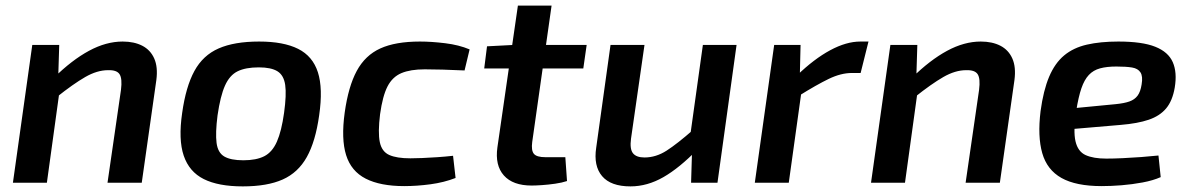

<svg xmlns="http://www.w3.org/2000/svg" viewBox="-20 -651 4239 684"><path d="M417 -503Q458 -503 487 -488Q516 -473 529.5 -442.5Q543 -412 537 -366L485 0H363L411 -331Q416 -371 406 -386.5Q396 -402 365 -401Q326 -401 283.5 -376.5Q241 -352 182 -305L172 -374Q236 -437 297 -470Q358 -503 417 -503ZM191 -491 187 -362 195 -348 147 0H26L95 -491Z M903 -503Q990 -503 1042 -477Q1094 -451 1112.5 -393.5Q1131 -336 1117 -240Q1104 -147 1073 -91.5Q1042 -36 987 -11.5Q932 13 845 13Q758 13 706 -13Q654 -39 634.5 -96.5Q615 -154 629 -249Q642 -342 672.5 -398Q703 -454 759 -478.5Q815 -503 903 -503ZM902 -411Q855 -411 826.5 -397Q798 -383 781.5 -346Q765 -309 755 -240Q747 -177 751.5 -142Q756 -107 779 -93.5Q802 -80 847 -80Q893 -80 921.5 -94.5Q950 -109 966.5 -146.5Q983 -184 992 -249Q1001 -314 996 -348.5Q991 -383 968.5 -397Q946 -411 902 -411Z M1476 -503Q1517 -503 1566 -497Q1615 -491 1653 -475L1635 -400Q1596 -402 1557 -403Q1518 -404 1493 -404Q1442 -404 1410 -390.5Q1378 -377 1360.5 -343Q1343 -309 1334 -244Q1326 -179 1333 -145Q1340 -111 1366.5 -99Q1393 -87 1442 -87Q1459 -87 1484 -88Q1509 -89 1538 -91Q1567 -93 1594 -96L1603 -17Q1562 -1 1513.5 5.5Q1465 12 1420 12Q1335 12 1283 -14.5Q1231 -41 1213 -98.5Q1195 -156 1208 -250Q1221 -343 1251 -398.5Q1281 -454 1335 -478.5Q1389 -503 1476 -503Z M1945 -631 1876 -145Q1872 -115 1882 -103Q1892 -91 1923 -91H1994L2000 -6Q1982 0 1957.5 3.5Q1933 7 1910.5 8.5Q1888 10 1874 10Q1807 10 1775 -26Q1743 -62 1752 -126L1825 -631ZM2070 -491 2058 -407H1705L1715 -486L1811 -491Z M2276 -491 2228 -157Q2223 -120 2235 -105Q2247 -90 2276 -90Q2317 -90 2355 -114.5Q2393 -139 2450 -189L2466 -120Q2401 -53 2343.5 -20Q2286 13 2226 13Q2156 13 2125 -23.5Q2094 -60 2104 -125L2155 -491ZM2604 -491 2536 0H2442L2446 -134L2436 -147L2484 -491Z M2832 -491 2829 -366 2839 -352 2790 0H2669L2738 -491ZM3074 -503 3046 -391H3015Q2976 -391 2932.5 -370Q2889 -349 2825 -309L2819 -382Q2880 -441 2937.5 -472Q2995 -503 3045 -503Z M3474 -503Q3515 -503 3544 -488Q3573 -473 3586.5 -442.5Q3600 -412 3594 -366L3542 0H3420L3468 -331Q3473 -371 3463 -386.5Q3453 -402 3422 -401Q3383 -401 3340.5 -376.5Q3298 -352 3239 -305L3229 -374Q3293 -437 3354 -470Q3415 -503 3474 -503ZM3248 -491 3244 -362 3252 -348 3204 0H3083L3152 -491Z M3964 -503Q4049 -503 4095.5 -484.5Q4142 -466 4158 -429.5Q4174 -393 4165 -339Q4157 -292 4134.5 -265Q4112 -238 4072.5 -224.5Q4033 -211 3972 -206L3726 -185L3737 -259L3955 -280Q3985 -283 4003.5 -289.5Q4022 -296 4032.5 -310Q4043 -324 4047 -350Q4052 -379 4043 -393Q4034 -407 4013 -410.5Q3992 -414 3957 -414Q3923 -414 3899 -407.5Q3875 -401 3859 -384Q3843 -367 3832.5 -336.5Q3822 -306 3814 -256Q3803 -184 3811.5 -147.5Q3820 -111 3847.5 -98.5Q3875 -86 3921 -86Q3946 -86 3979 -87.5Q4012 -89 4045.5 -91.5Q4079 -94 4107 -97L4115 -20Q4088 -8 4050.5 -1Q4013 6 3975.5 9Q3938 12 3905 12Q3813 12 3761.5 -17Q3710 -46 3693 -105.5Q3676 -165 3687 -255Q3697 -329 3717.5 -377.5Q3738 -426 3771 -453.5Q3804 -481 3852 -492Q3900 -503 3964 -503Z"/></svg>

Font: Exo 2 SemiBold
Style: Italic
Weight: 600
Italic angle: -8°
Designer: Natanael Gama
Foundry: Natanael Gama
Version: Version 2.010